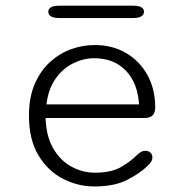

<svg xmlns="http://www.w3.org/2000/svg" viewBox="-20 -646 659 676"><path d="M312 10.5Q254.5 10.5 201.8 -16.5Q149 -43.5 115.5 -98.8Q82 -154 82 -239Q82 -303.5 102.2 -350.2Q122.5 -397 156 -427.5Q189.5 -458 230.5 -472.8Q271.5 -487.5 312.5 -487.5Q376.5 -487.5 424.8 -458.8Q473 -430 499.8 -380.5Q526.5 -331 526.5 -268Q526.5 -249 517.2 -239.8Q508 -230.5 489 -230.5H140.5Q142.5 -166.5 167.2 -123.8Q192 -81 231.2 -59.5Q270.5 -38 314 -38Q372 -38 406.2 -58Q440.5 -78 461 -99Q469 -106.5 476.2 -110.8Q483.5 -115 492.5 -115Q502.5 -115 509.5 -108.8Q516.5 -102.5 516.5 -92Q516.5 -84 512.2 -76.8Q508 -69.5 499.5 -62Q474 -36.5 428.5 -13Q383 10.5 312 10.5ZM143.5 -278.5H469.5Q465 -353.5 423.2 -397.2Q381.5 -441 311 -441Q274.5 -441 238.5 -423.5Q202.5 -406 176.5 -370.2Q150.5 -334.5 143.5 -278.5ZM150 -604.5Q150 -615 159.5 -620.5Q169 -626 189 -626H448Q468 -626 477.5 -620.5Q487 -615 487 -604.5Q487 -594.5 477.5 -588.5Q468 -582.5 448 -582.5H189Q169 -582.5 159.5 -588.5Q150 -594.5 150 -604.5Z"/></svg>

Font: Sono Monospace Light
Style: Regular
Weight: 300
Version: Version 2.112